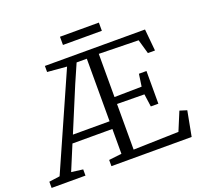

<svg xmlns="http://www.w3.org/2000/svg" viewBox="-177 -1052 1281 1220"><g transform="rotate(-20 463.5 -442.0)"><path d="M-30 0V-42L43 -52L326 -691L195 -702V-743H872L886 -596H838L810.5 -692.5L543 -698V-406L727.5 -409L739.5 -492H790.5V-271H739.5L727.5 -357L543 -359V-50.5L849 -59L901 -184L949 -169L917 0H374.5V-42L461 -52V-220H191L121 -52L199 -42V0ZM213 -272H461V-695H392L336 -567ZM611.5 -884.5V-829H348.5V-884.5Z"/></g></svg>

Font: Merriweather Light
Style: Regular
Weight: 300
Version: Version 2.100